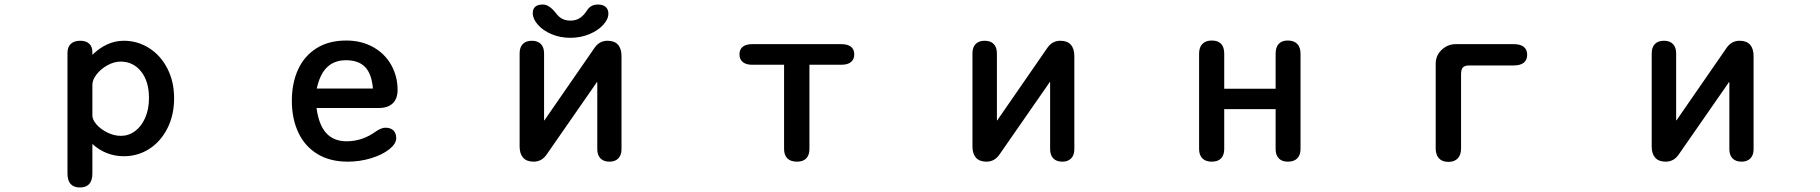

<svg xmlns="http://www.w3.org/2000/svg" viewBox="-20 -686 8040 848"><path d="M527 -506Q587 -506 638 -474Q689 -442 719 -384Q749 -326 749 -252Q749 -178 719.5 -119.5Q690 -61 639.5 -28.5Q589 4 527 4Q448 4 388 -50V80Q388 142 333 142Q278 142 278 80V-452Q278 -478 292.5 -492Q307 -506 334 -506Q360 -506 374 -493Q388 -480 388 -456V-444Q452 -506 527 -506ZM514 -86Q548 -86 576 -106.5Q604 -127 621 -165Q638 -203 638 -253Q638 -327 603 -370.5Q568 -414 513 -414Q484 -414 455 -398Q426 -382 407 -358Q388 -334 388 -311V-176Q388 -157 406.5 -136Q425 -115 454.5 -100.5Q484 -86 514 -86Z M1511 -62Q1581 -62 1641 -106Q1665 -122 1682 -122Q1705 -122 1717.5 -110Q1730 -98 1730 -76Q1730 -51 1699 -26.5Q1668 -2 1618.5 13Q1569 28 1516 28Q1437 28 1381.5 -6Q1326 -40 1297.5 -101Q1269 -162 1269 -241Q1269 -319 1296.5 -379Q1324 -439 1378 -473Q1432 -507 1509 -507Q1577 -507 1629 -477.5Q1681 -448 1708.5 -398Q1736 -348 1736 -289Q1736 -250 1714.5 -229.5Q1693 -209 1653 -209H1378Q1388 -134 1421 -98Q1454 -62 1511 -62ZM1627 -295Q1622 -359 1593 -389.5Q1564 -420 1508 -420Q1457 -420 1425 -389.5Q1393 -359 1379 -295Z M2616 -323Q2615 -323 2612 -317L2396 -6Q2374 28 2337 28Q2306 28 2290.5 10.5Q2275 -7 2275 -39V-450Q2275 -477 2289 -491.5Q2303 -506 2329 -506Q2355 -506 2369 -491.5Q2383 -477 2383 -450V-164Q2383 -154 2384 -154Q2385 -154 2386 -155.5Q2387 -157 2389 -161L2604 -472Q2626 -506 2663 -506Q2694 -506 2709.5 -488.5Q2725 -471 2725 -438V-27Q2725 -1 2711 13.5Q2697 28 2672 28Q2646 28 2632 13.5Q2618 -1 2618 -27V-313Q2618 -319 2618 -321Q2618 -323 2616 -323ZM2378 -666Q2406 -666 2436 -627Q2449 -610 2464 -602.5Q2479 -595 2500 -595Q2523 -595 2540.5 -606Q2558 -617 2574 -642Q2590 -666 2621 -666Q2643 -666 2655 -655.5Q2667 -645 2667 -626Q2667 -601 2644 -576Q2621 -551 2582.5 -535Q2544 -519 2499 -519Q2453 -519 2415 -535.5Q2377 -552 2355 -577.5Q2333 -603 2333 -628Q2333 -666 2378 -666Z M3500 28Q3472 28 3457.5 13.5Q3443 -1 3443 -28V-400H3302Q3275 -400 3260.5 -412Q3246 -424 3246 -446Q3246 -468 3260.5 -479.5Q3275 -491 3302 -491H3696Q3724 -491 3738.5 -479.5Q3753 -468 3753 -446Q3753 -424 3738.5 -412Q3724 -400 3696 -400H3555V-28Q3555 -1 3541 13.5Q3527 28 3500 28Z M4616 -323Q4615 -323 4612 -317L4396 -6Q4374 28 4337 28Q4306 28 4290.5 10.5Q4275 -7 4275 -39V-450Q4275 -477 4289 -491.5Q4303 -506 4329 -506Q4355 -506 4369 -491.5Q4383 -477 4383 -450V-164Q4383 -154 4384 -154Q4385 -154 4386 -155.5Q4387 -157 4389 -161L4604 -472Q4626 -506 4663 -506Q4694 -506 4709.5 -488.5Q4725 -471 4725 -438V-27Q4725 -1 4711 13.5Q4697 28 4672 28Q4646 28 4632 13.5Q4618 -1 4618 -27V-313Q4618 -319 4618 -321Q4618 -323 4616 -323Z M5614 -294V-449Q5614 -477 5627.5 -492Q5641 -507 5668 -507Q5695 -507 5709.5 -492Q5724 -477 5724 -449V-28Q5724 -1 5709.5 13.5Q5695 28 5668 28Q5642 28 5628 13.5Q5614 -1 5614 -28V-204H5387V-28Q5387 -1 5373 13.5Q5359 28 5332 28Q5305 28 5290.5 13.5Q5276 -1 5276 -28V-449Q5276 -477 5290.5 -492Q5305 -507 5332 -507Q5387 -507 5387 -449V-294Z M6409 -491H6666Q6695 -491 6710 -479Q6725 -467 6725 -444Q6725 -421 6710 -409Q6695 -397 6666 -397H6470Q6450 -397 6441.5 -388.5Q6433 -380 6433 -358V-30Q6433 -2 6418.5 13.5Q6404 29 6377 29Q6350 29 6335.5 13.5Q6321 -2 6321 -30V-405Q6321 -441 6347.5 -466Q6374 -491 6409 -491Z M7616 -323Q7615 -323 7612 -317L7396 -6Q7374 28 7337 28Q7306 28 7290.5 10.5Q7275 -7 7275 -39V-450Q7275 -477 7289 -491.5Q7303 -506 7329 -506Q7355 -506 7369 -491.5Q7383 -477 7383 -450V-164Q7383 -154 7384 -154Q7385 -154 7386 -155.5Q7387 -157 7389 -161L7604 -472Q7626 -506 7663 -506Q7694 -506 7709.5 -488.5Q7725 -471 7725 -438V-27Q7725 -1 7711 13.5Q7697 28 7672 28Q7646 28 7632 13.5Q7618 -1 7618 -27V-313Q7618 -319 7618 -321Q7618 -323 7616 -323Z"/></svg>

Font: 寒蝉全圆体 Bold
Style: Regular
Weight: 700
Designer: Warren2060
      Designed by Motoya company      

      [Varela Round]
      Joe Prince(Latin component); Avraham Cornf
Foundry: ChillType
Version: Version 3.200